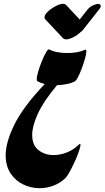

<svg xmlns="http://www.w3.org/2000/svg" viewBox="-20 -978 552 1014"><path d="M373 -547Q357 -539 332.5 -534Q308 -529 281 -528Q209 -442 179.5 -376.5Q150 -311 150 -266Q150 -211 183.5 -185Q217 -159 263 -159Q297 -159 332 -172.5Q367 -186 395 -213Q400 -218 402 -218Q407 -218 403.5 -202Q400 -186 390.5 -161.5Q381 -137 368.5 -111Q356 -85 344 -64Q332 -43 323 -35Q296 -10 261 3Q226 16 190 16Q145 16 103.5 -3.5Q62 -23 36 -62Q10 -101 10 -159Q10 -227 56.5 -321Q103 -415 216 -534Q194 -540 178 -549Q174 -551 174 -559Q174 -574 182 -601Q190 -628 201.5 -656Q213 -684 223.5 -702Q234 -720 240 -717Q258 -707 283 -702.5Q308 -698 334 -698Q393 -698 429 -715Q430 -716 432 -716Q436 -716 436 -706Q436 -693 429 -668.5Q422 -644 412 -617Q402 -590 391.5 -570Q381 -550 373 -547ZM328 -953 401 -875 442 -927Q453 -941 469.5 -949Q486 -957 497 -957Q512 -957 512 -947Q512 -938 504 -929L419 -821Q414 -814 406 -809Q390 -793 367.5 -781.5Q345 -770 329 -770Q321 -770 314 -775L218 -877Q215 -882 215 -887Q215 -900 232.5 -916.5Q250 -933 273.5 -945.5Q297 -958 313 -958Q321 -958 328 -953Z"/></svg>

Font: Ga Maamli
Style: Regular
Weight: 400
Designer: Afotey Clement Nii Odai, Ama Asantewa Diaka, David Abbey-Thompson
Foundry: Sorkin Type Co.
Version: Version 1.000; ttfautohint (v1.8.4.7-5d5b)